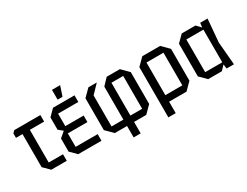

<svg xmlns="http://www.w3.org/2000/svg" viewBox="-80 -1313 2617 2036"><g transform="rotate(-30 1228.0 -295.0)"><path d="M100 -75V-480H20V-535L45 -560H365V-480H190V-80H365V0H175Z M505 0 430 -75V-235L497 -292L445 -334V-485L520 -560H783V-479H535V-326H760V-246H520V-81H790V0ZM605 -610V-730H705L665 -610Z M1189 -78H1333V-480H1189ZM953 0 868 -85V-475L953 -560H1056L958 -458V-78H1103V-482L1177 -560H1338L1423 -475V-85L1338 0H1189V140H1103V0Z M1528 140V-475L1613 -560H1831L1916 -475V-85L1831 0H1618V140ZM1826 -480H1618V-80H1826Z M2096 0 2016 -80V-480L2096 -560H2264L2315 -506L2322 -560H2412L2388 -280L2412 0H2322L2315 -54L2264 0ZM2106 -80H2315V-480H2106Z"/></g></svg>

Font: Tektur SemiCondensed
Style: Regular
Weight: 400
Width: 4
Designer: Adam Jagosz
Foundry: Adam Jagosz
Version: Version 1.005;gftools[0.9.30]